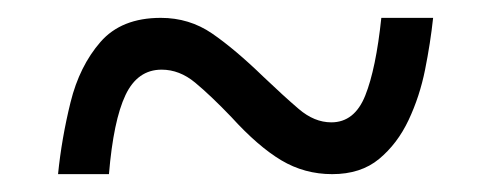

<svg xmlns="http://www.w3.org/2000/svg" viewBox="-20 -464 550 215"><path d="M45 -269Q49 -309 59 -349.5Q69 -390 92.5 -417Q116 -444 160 -444Q192 -444 217.5 -426.5Q243 -409 275 -378Q297 -357 314.5 -342Q332 -327 351 -327Q377 -327 389 -357Q401 -387 407 -444H465Q462 -416 456 -386Q450 -356 437.5 -329.5Q425 -303 404.5 -286Q384 -269 352 -269Q321 -269 295 -284.5Q269 -300 239 -333Q216 -357 198.5 -371.5Q181 -386 161 -386Q134 -386 120.5 -357.5Q107 -329 102 -269Z"/></svg>

Font: Noto Serif SemiCondensed
Style: Regular
Weight: 400
Width: 4
Designer: Monotype Design Team
Foundry: Monotype Imaging Inc.
Version: Version 2.013